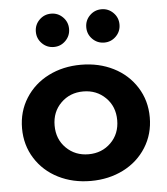

<svg xmlns="http://www.w3.org/2000/svg" viewBox="-52 -754 709 814"><g transform="rotate(-5 302.5 -346.5)"><path d="M66.4 -104.5Q30.5 -161.4 30.5 -232.7Q30.5 -304.1 66.4 -360.9Q102.3 -417.7 164.1 -448.9Q225.9 -480 302.3 -480Q378.6 -480 440.5 -448.9Q502.3 -417.7 538.2 -360.9Q574.1 -304.1 574.1 -232.7Q574.1 -161.4 538.2 -104.5Q502.3 -47.7 440.5 -16.6Q378.6 14.5 302.3 14.5Q225.9 14.5 164.1 -16.6Q102.3 -47.7 66.4 -104.5ZM397.3 -328.6Q359.1 -366.4 302.3 -366.4Q245.5 -366.4 207.3 -328.6Q169.1 -290.9 169.1 -232.7Q169.1 -174.5 207.3 -136.8Q245.5 -99.1 302.3 -99.1Q359.1 -99.1 397.3 -136.8Q435.5 -174.5 435.5 -232.7Q435.5 -290.9 397.3 -328.6ZM410 -565Q380.5 -565 359.8 -585.7Q339.1 -606.4 339.1 -635.9Q339.1 -665.5 359.8 -686.1Q380.5 -706.8 410 -706.8Q439.1 -706.8 459.8 -686.1Q480.5 -665.5 480.5 -635.9Q480.5 -606.4 459.8 -585.7Q439.1 -565 410 -565ZM195.5 -565Q165.9 -565 145.2 -585.7Q124.5 -606.4 124.5 -635.9Q124.5 -665.5 145.2 -686.1Q165.9 -706.8 195.5 -706.8Q224.5 -706.8 245.2 -686.1Q265.9 -665.5 265.9 -635.9Q265.9 -606.4 245.2 -585.7Q224.5 -565 195.5 -565Z"/></g></svg>

Font: Spartan MB
Style: Bold
Weight: 700
Designer: Matt Bailey, Mirko Velimirovic
Foundry: Matt Bailey
Version: Version 1.005